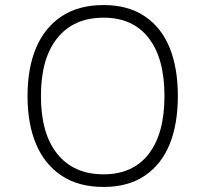

<svg xmlns="http://www.w3.org/2000/svg" viewBox="-20 -730 813 760"><path d="M390 10Q291 10 224 -34.5Q157 -79 123 -159Q89 -239 89 -350Q89 -461 123 -541Q157 -621 224 -665.5Q291 -710 390 -710Q487 -710 553 -665.5Q619 -621 651.5 -541Q684 -461 684 -350Q684 -239 651.5 -159Q619 -79 553 -34.5Q487 10 390 10ZM390 -40Q506 -40 568.5 -120.5Q631 -201 631 -350Q631 -499 568.5 -579.5Q506 -660 390 -660Q272 -660 207 -579.5Q142 -499 142 -350Q142 -201 207 -120.5Q272 -40 390 -40Z"/></svg>

Font: Lexend Peta ExtraLight
Style: Regular
Weight: 250
Version: Version 1.007